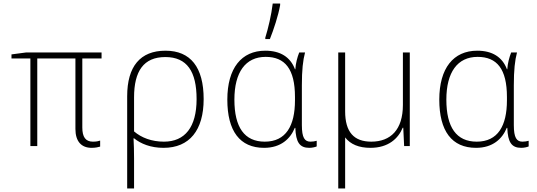

<svg xmlns="http://www.w3.org/2000/svg" viewBox="-20 -827 3040 1087"><path d="M499 10C520 10 537 6 547 3V-31C538 -28 526 -25 506 -25C464 -25 446 -52 446 -105V-496H555V-530H128L45 -519V-496H152V0H191V-496H407V-97C407 -27 440 10 499 10Z M700 -282V240H739V70C739 28 738 -4 736 -44H739C777 -13 833 10 906 10C1053 10 1133 -90 1133 -266C1133 -446 1059 -540 917 -540C774 -540 700 -451 700 -282ZM908 -25C839 -25 781 -47 739 -83V-276C739 -424 793 -504 916 -504C1039 -504 1093 -422 1093 -266C1093 -107 1027 -25 908 -25Z M1482 -614V-606H1508C1529 -658 1556 -740 1566 -798V-807H1524C1517 -745 1498 -665 1482 -614ZM1475 10C1571 10 1624 -42 1649 -103H1652C1655 -22 1676 10 1731 10C1747 10 1764 6 1773 2V-30C1763 -27 1750 -25 1738 -25C1705 -25 1689 -47 1689 -119V-344C1689 -430 1695 -485 1707 -530H1674C1663 -502 1654 -468 1652 -435H1650C1624 -504 1567 -540 1482 -540C1347 -540 1267 -441 1267 -263C1267 -85 1338 10 1475 10ZM1479 -25C1364 -25 1307 -106 1307 -263C1307 -418 1370 -505 1484 -505C1593 -505 1650 -437 1650 -278V-259C1650 -115 1599 -25 1479 -25Z M1895 240H1934V-49C1964 -10 2012 10 2077 10C2179 10 2235 -43 2260 -104H2263L2268 0H2300V-530H2261V-233C2261 -93 2192 -25 2082 -25C1984 -25 1934 -79 1934 -197V-530H1895Z M2675 10C2771 10 2824 -42 2849 -103H2852C2855 -22 2876 10 2931 10C2947 10 2964 6 2973 2V-30C2963 -27 2950 -25 2938 -25C2905 -25 2889 -47 2889 -119V-344C2889 -430 2895 -485 2907 -530H2874C2863 -502 2854 -468 2852 -435H2850C2824 -504 2767 -540 2682 -540C2547 -540 2467 -441 2467 -263C2467 -85 2538 10 2675 10ZM2679 -25C2564 -25 2507 -106 2507 -263C2507 -418 2570 -505 2684 -505C2793 -505 2850 -437 2850 -278V-259C2850 -115 2799 -25 2679 -25Z"/></svg>

Font: Noto Sans Mono ExtraLight
Style: Regular
Weight: 200
Designer: Monotype Design Team
Foundry: Monotype Imaging Inc.
Version: Version 2.014